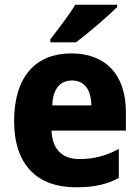

<svg xmlns="http://www.w3.org/2000/svg" viewBox="-20 -786 593 816"><path d="M478 -756V-766H300C273 -721 227 -662 194 -619V-606H303C354 -644 441 -719 478 -756ZM283 -559C133 -559 40 -462 40 -271C40 -84 140 10 302 10C380 10 434 -2 485 -30V-153C428 -123 379 -110 317 -110C242 -110 202 -154 199 -231H515V-309C515 -470 428 -559 283 -559ZM286 -444C340 -444 368 -402 368 -338H202C205 -413 239 -444 286 -444Z"/></svg>

Font: Noto Sans Sinhala UI SemiCondensed ExtraBold
Style: Regular
Weight: 800
Width: 4
Designer: Jelle Bosma - Monotype Design Team
Foundry: Monotype Imaging Inc.
Version: Version 2.006